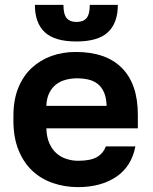

<svg xmlns="http://www.w3.org/2000/svg" viewBox="-20 -755 627 787"><path d="M300 12Q246 12 197.5 -4.5Q149 -21 113 -54.5Q77 -88 56 -139.5Q35 -191 35 -260V-280Q35 -346 55 -395Q75 -444 110 -476.5Q145 -509 191 -525.5Q237 -542 290 -542Q415 -542 480 -476Q545 -410 545 -285V-229H170Q171 -194 182 -168.5Q193 -143 211 -127Q229 -111 252.5 -103.5Q276 -96 300 -96Q351 -96 377 -111Q403 -126 414 -155H535Q519 -72 456 -30Q393 12 300 12ZM295 -434Q272 -434 249.5 -428Q227 -422 210 -409Q193 -396 182 -374Q171 -352 170 -321H417Q416 -354 406.5 -376Q397 -398 380.5 -411Q364 -424 342 -429Q320 -434 295 -434ZM293 -585Q204 -585 163.5 -623Q123 -661 123 -735H240Q240 -696 253.5 -680.5Q267 -665 293 -665Q321 -665 334.5 -680.5Q348 -696 348 -735H463Q463 -661 422.5 -623Q382 -585 293 -585Z"/></svg>

Font: Golos Text DemiBold
Style: Regular
Weight: 600
Designer: A.Korolkova, Vitaly Kuzmin
Foundry: ParaType Ltd
Version: Version 2.002